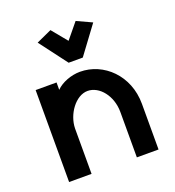

<svg xmlns="http://www.w3.org/2000/svg" viewBox="-132 -828 849 932"><g transform="rotate(-20 292.5 -362.0)"><path d="M262 -545H335L441 -688L363 -724L298 -645L233 -724L154 -688ZM66 0H182V-234C183 -307 239 -385 301 -385C362 -385 416 -318 416 -235V0H528V-236C528 -383 420 -485 298 -485C253 -485 202 -466 174 -437V-475H66Z"/></g></svg>

Font: Mint Spirit No2
Style: Bold
Weight: 700
Designer: HARENDAL Hirwen
Foundry: Arkandis Digital Foundry.
Version: Version 1.004;FFEdit